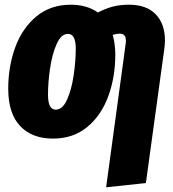

<svg xmlns="http://www.w3.org/2000/svg" viewBox="-20 -571 737 816"><path d="M681 -399Q681 -381 678 -361L600 207L431 225L514 -384Q515 -389 515 -399Q515 -428 489 -428Q477 -428 459 -423Q470 -384 470 -338Q470 -243 440 -161.5Q410 -80 350.5 -31Q291 18 205 18Q116 18 65.5 -35.5Q15 -89 15 -194Q15 -289 45 -370.5Q75 -452 135 -501.5Q195 -551 281 -551Q349 -551 396 -518Q429 -535 459.5 -543Q490 -551 529 -551Q602 -551 641.5 -510.5Q681 -470 681 -399ZM302 -364Q302 -427 269 -427Q240 -427 221 -384.5Q202 -342 193 -282Q184 -222 184 -169Q184 -135 192.5 -120Q201 -105 217 -105Q246 -105 265 -147.5Q284 -190 293 -250.5Q302 -311 302 -364Z"/></svg>

Font: Fira Sans Extra Condensed ExtraBold
Style: Italic
Weight: 800
Width: 3
Italic angle: -8°
Designer: Carrois Corporate & Edenspiekermann AG
Foundry: Carrois Corporate GbR & Edenspiekermann AG
Version: Version 4.203